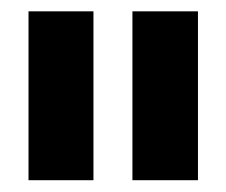

<svg xmlns="http://www.w3.org/2000/svg" viewBox="-20 -710 391 332"><path d="M29.3 -690.4H141.6V-398.4H29.3ZM209 -690.4H322.3V-398.4H209Z"/></svg>

Font: Altinn-DIN Condensed
Style: DINCondensed-Bold
Weight: 700
Width: 3
Designer: Charles Nix
Foundry: Altinn
Version: Version 2.00